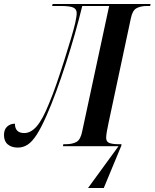

<svg xmlns="http://www.w3.org/2000/svg" viewBox="-65 -734 776 964"><path d="M377 210 530 0H251L253 -10H266Q298 -10 319 -21.5Q340 -33 348 -76L483 -704H348Q332 -638 311 -564Q290 -490 266 -416Q242 -342 217 -274Q192 -206 168 -152Q141 -91 118.5 -56.5Q96 -22 73.5 -7.5Q51 7 25 7Q-7 7 -26 -9Q-45 -25 -45 -56Q-45 -84 -29 -98.5Q-13 -113 10 -113Q10 -66 57 -66Q90 -66 119.5 -100Q149 -134 181 -214Q199 -256 219 -314Q239 -372 258 -432Q277 -492 292 -542.5Q307 -593 313 -620Q316 -636 318 -647Q320 -658 320 -669Q320 -688 303 -696Q286 -704 240 -704H197L199 -714H691L689 -704H673Q642 -704 621 -693Q600 -682 592 -642L480 -117Q475 -95 471.5 -74Q468 -53 468 -42Q468 -22 484.5 -16Q501 -10 529 -10H545L544 -2L456 210Z"/></svg>

Font: Noto Serif Display Condensed SemiBold
Style: Italic
Weight: 600
Width: 3
Italic angle: -12°
Designer: Monotype Design Team
Foundry: Monotype Imaging Inc.
Version: Version 2.009